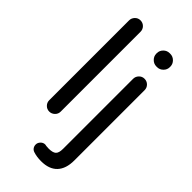

<svg xmlns="http://www.w3.org/2000/svg" viewBox="-294 -781 1078 1078"><g transform="rotate(45 245.5 -242.0)"><path d="M76.2 -39.1V-672.9Q76.2 -691.4 89.4 -705.1Q102.5 -718.8 121.1 -718.8Q140.6 -718.8 153.8 -705.6Q167 -692.4 167 -672.9V-39.1Q167 -20.5 153.3 -7.3Q139.6 5.9 121.1 5.9Q102.5 5.9 89.4 -7.3Q76.2 -20.5 76.2 -39.1ZM316.4 -649.4V-653.3Q316.4 -673.8 331.5 -689Q346.7 -704.1 367.2 -704.1H373Q393.6 -704.1 408.7 -689Q423.8 -673.8 423.8 -653.3V-649.4Q423.8 -628.9 408.7 -613.8Q393.6 -598.6 373 -598.6H367.2Q346.7 -598.6 331.5 -613.8Q316.4 -628.9 316.4 -649.4ZM224.6 226.6Q211.9 222.7 205.1 212.9Q198.2 203.1 198.2 190.4Q198.2 175.8 209.5 164.1Q220.7 152.3 236.3 152.3L248 154.3H251Q256.8 155.3 265.6 155.3Q297.9 155.3 311 143.6Q324.2 131.8 324.2 98.6V-457Q324.2 -475.6 337.4 -489.3Q350.6 -502.9 369.1 -502.9Q388.7 -502.9 401.9 -489.7Q415 -476.6 415 -457V100.6Q415 166 382.3 200.7Q349.6 235.4 286.1 235.4Q251 235.4 224.6 226.6Z"/></g></svg>

Font: jf-openhuninn-1.0
Style: Regular
Weight: 400
Designer: [Kosugi Maru]
      Designed by Motoya company      

      [Varela Round]
      Joe Prince(Latin component); Avraham Co
Foundry: justfont CO.,LTD.
Version: 1.0